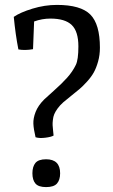

<svg xmlns="http://www.w3.org/2000/svg" viewBox="-20 -741 458 775"><path d="M123.5 -187Q115.7 -219.7 114.7 -241.7Q113.8 -263.7 123.8 -289.3Q133.8 -314.9 158.2 -339.4Q166.5 -347.7 197.5 -375Q228.5 -402.3 250.7 -427Q272.9 -451.7 286.1 -479Q296.4 -500 296.4 -553.7Q296.4 -614.3 269.5 -640.1Q242.7 -666 183.6 -666Q149.9 -666 117.7 -654.3L113.3 -542.5Q80.6 -536.6 54.2 -541.5Q42.5 -601.1 35.6 -672.9Q61.5 -690.9 111.1 -706.1Q160.6 -721.2 210 -721.2Q305.7 -721.2 344.5 -682.4Q383.3 -643.6 383.3 -548.3Q383.3 -519 376 -492.9Q368.7 -466.8 358.6 -448.7Q348.6 -430.7 331.3 -411.6Q314 -392.6 301 -381.6Q288.1 -370.6 266.8 -353.8Q245.6 -336.9 235.4 -328.1Q221.7 -315.9 212.4 -303Q203.1 -290 199 -280Q194.8 -270 193.4 -256.6Q191.9 -243.2 192.4 -235.4Q192.9 -227.5 194.3 -213.6Q195.8 -199.7 196.3 -193.8Q186.5 -188 162.8 -185.1Q139.2 -182.1 123.5 -187ZM166 -98.1Q222.7 -98.1 222.7 -41.5Q222.7 -14.6 210 -0.2Q197.3 14.2 166 14.2Q135.3 14.2 123 -0.2Q110.8 -14.6 110.8 -41.5Q110.8 -68.4 123 -83.3Q135.3 -98.1 166 -98.1Z"/></svg>

Font: Fjord
Style: One
Weight: 400
Designer: Viktoriya Grabowska
Foundry: Viktoriya Grabowska
Version: Version 1.002